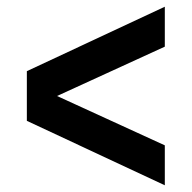

<svg xmlns="http://www.w3.org/2000/svg" viewBox="-20 -507 571 572"><path d="M471 45 60 -147V-295L471 -487V-368L150 -221L471 -74Z"/></svg>

Font: Puffins on Iceburgs(2)
Style: on-Iceburgs-Bold
Weight: 700
Version: Version 1.0